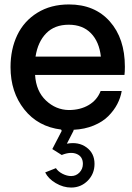

<svg xmlns="http://www.w3.org/2000/svg" viewBox="-20 -574 589 855"><path d="M536.1 -276.9Q536.1 -253.4 534.2 -240.2H136.2Q140.6 -168 184.6 -126.5Q228.5 -85 286.1 -84Q337.4 -84 375 -106.2Q412.6 -128.4 428.2 -168.9H522Q517.1 -139.2 502.4 -110.8Q487.8 -82.5 462.6 -57.1Q437.5 -31.7 397.5 -15.1Q357.4 1.5 308.1 3.9Q308.1 6.8 307.1 8.8L277.8 65.9Q329.6 56.2 365.2 82.3Q400.9 108.4 400.9 155.8Q400.9 200.2 370.6 230.7Q340.3 261.2 296.9 261.2Q261.7 261.2 228.3 241.5Q194.8 221.7 181.2 193.8L229 174.8Q238.8 189.9 258.5 200Q278.3 210 296.9 210Q318.8 210 334 194.1Q349.1 178.2 349.1 155.8Q349.1 123.5 322 111.8Q294.9 100.1 254.9 116.2L212.9 89.8L254.9 8.8L252 2.9Q148.9 -9.8 87.9 -86.9Q26.9 -164.1 26.9 -274.9Q26.9 -355 56.9 -417.7Q86.9 -480.5 146.5 -517.3Q206.1 -554.2 287.1 -554.2Q401.9 -554.2 469 -478.5Q536.1 -402.8 536.1 -276.9ZM138.2 -321.8H429.2Q421.9 -388.2 385 -426Q348.1 -463.9 286.1 -463.9Q223.1 -463.9 185.8 -425.8Q148.4 -387.7 138.2 -321.8Z"/></svg>

Font: Oakes Grotesk Medium
Style: Regular
Weight: 500
Designer: Samuel Oakes
Foundry: Samuel Oakes
Version: Version 1.000;PS 001.000;hotconv 1.0.88;makeotf.lib2.5.64775